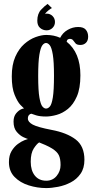

<svg xmlns="http://www.w3.org/2000/svg" viewBox="-20 -709 484 978"><path d="M215.5 249Q170 249 126.2 235.2Q82.5 221.5 54 192.2Q25.5 163 25.5 116.5Q25.5 82.5 39.2 60Q53 37.5 71.2 24.2Q89.5 11 104.5 5.2Q119.5 -0.5 122.5 -1Q117.5 -2 99.8 -10Q82 -18 65.5 -37Q49 -56 49 -89.5Q49 -116 62.5 -132Q76 -148 90.5 -153.5Q97.5 -156.5 102.5 -156.5Q99.5 -158.5 84.2 -174.5Q69 -190.5 54.5 -225.8Q40 -261 40 -320Q40 -379.5 58 -420Q76 -460.5 103.5 -484.8Q131 -509 161.2 -520Q191.5 -531 215.5 -531Q254.5 -531 286.5 -516.5Q299.5 -542.5 325 -557Q350.5 -571.5 378 -571.5Q406 -571.5 417.5 -557.2Q429 -543 429 -522.5Q429 -502 417.8 -491Q406.5 -480 389.5 -480Q372 -480 365 -487.8Q358 -495.5 352.8 -503.2Q347.5 -511 335.5 -511Q330.5 -511 325.8 -508.2Q321 -505.5 319.5 -496.5Q389.5 -441 389.5 -325.5Q389.5 -259 371.5 -217.8Q353.5 -176.5 326 -154.2Q298.5 -132 268.5 -123.8Q238.5 -115.5 214.5 -115.5Q183.5 -115.5 164.2 -121.5Q145 -127.5 140.5 -129.5Q138.5 -129.5 139 -129.5Q133.5 -129.5 127.8 -123.2Q122 -117 122 -105Q122 -87.5 147 -74.2Q172 -61 242 -47.5Q320 -33 365 1Q410 35 410 105Q410 148 390.2 176.2Q370.5 204.5 340 220.2Q309.5 236 276 242.5Q242.5 249 215.5 249ZM214.5 -156Q225 -156 234.2 -166.8Q243.5 -177.5 249.2 -213Q255 -248.5 255 -323.5Q255 -395 249 -430.8Q243 -466.5 233.8 -478.2Q224.5 -490 214.5 -490Q204.5 -490 195.5 -478Q186.5 -466 180.5 -430Q174.5 -394 174.5 -322Q174.5 -247 180.8 -212Q187 -177 196 -166.5Q205 -156 214.5 -156ZM215.5 211.5Q248.5 211.5 268.5 187.2Q288.5 163 288.5 131.5Q288.5 100 279.8 81.8Q271 63.5 245.5 47.5Q231 38.5 210.8 29.5Q190.5 20.5 179.5 16.5Q168 23 152.2 46.8Q136.5 70.5 136.5 115Q136.5 159.5 157.5 185.5Q178.5 211.5 215.5 211.5ZM222.5 -689 244.5 -668Q240 -666.5 226.5 -656Q213 -645.5 209.5 -637Q212.5 -639.5 218 -639.5Q235.5 -639.5 247.8 -627.2Q260 -615 260 -597Q260 -579 247.5 -566.8Q235 -554.5 217.5 -554.5Q198.5 -554.5 184.2 -566.8Q170 -579 170 -603.5Q170 -639 189.2 -659.5Q208.5 -680 222.5 -689Z"/></svg>

Font: Imbue 10pt ExtraBold
Style: Regular
Weight: 800
Designer: Tyler Finck
Foundry: Etcetera Type Company
Version: Version 1.102; ttfautohint (v1.8.3)